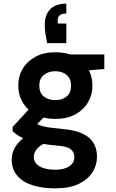

<svg xmlns="http://www.w3.org/2000/svg" viewBox="-20 -799 636 1051"><path d="M282 232Q210 232 156.5 214.5Q103 197 73.5 161.5Q44 126 44 74Q44 39 62 8Q80 -23 114.5 -48.5Q149 -74 201 -92L252 -25Q206 -10 185.5 12.5Q165 35 165 60Q165 83 180.5 99Q196 115 222.5 122.5Q249 130 282 130Q313 130 337 122Q361 114 374 98.5Q387 83 387 62Q387 35 368 18.5Q349 2 293 -2Q242 -6 202.5 -14Q163 -22 133.5 -32Q104 -42 83 -55Q62 -68 49 -81V-104L156 -220L252 -189L127 -64L166 -131Q176 -124 186.5 -118.5Q197 -113 213 -108.5Q229 -104 254.5 -100.5Q280 -97 320 -93Q386 -88 428.5 -69Q471 -50 491 -18Q511 14 511 59Q511 104 486.5 143.5Q462 183 411.5 207.5Q361 232 282 232ZM283 -148Q220 -148 174.5 -172.5Q129 -197 104.5 -238.5Q80 -280 80 -331Q80 -382 104.5 -423Q129 -464 174.5 -488.5Q220 -513 283 -513Q346 -513 391.5 -488.5Q437 -464 461.5 -423Q486 -382 486 -331Q486 -280 461.5 -238.5Q437 -197 391.5 -172.5Q346 -148 283 -148ZM283 -251Q321 -251 345 -271Q369 -291 369 -330Q369 -368 345 -388.5Q321 -409 283 -409Q244 -409 219.5 -388.5Q195 -368 195 -330Q195 -291 219.5 -271Q244 -251 283 -251ZM366 -406 344 -501H551V-421ZM343 -779V-725Q320 -725 308 -716Q296 -707 296 -688V-670H343V-563H238Q232 -593 228.5 -615.5Q225 -638 225 -661Q225 -718 255 -748.5Q285 -779 343 -779Z"/></svg>

Font: DM Sans 17pt
Style: Bold
Weight: 700
Version: Version 4.004;gftools[0.9.30]